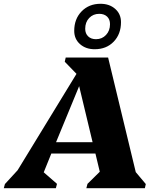

<svg xmlns="http://www.w3.org/2000/svg" viewBox="-76 -994 845 1014"><path d="M-56 0 -50 -22 17 -95 328 -604 266 -668 271 -690H495L641 -85L694 -22L689 0H380L386 -23L451 -87L428 -183H195L155 -84L225 -23L219 0ZM220 -243H413L342 -539ZM424 -734Q377 -734 346.5 -761Q316 -788 316 -831Q316 -894 355 -934Q394 -974 455 -974Q502 -974 532.5 -947Q563 -920 563 -877Q563 -814 524.5 -774Q486 -734 424 -734ZM431 -787Q463 -787 484 -809.5Q505 -832 505 -866Q505 -892 489.5 -906.5Q474 -921 448 -921Q416 -921 395 -899Q374 -877 374 -842Q374 -817 389.5 -802Q405 -787 431 -787Z"/></svg>

Font: Platypi ExtraBold
Style: Italic
Weight: 800
Italic angle: -13°
Designer: David Sargent
Foundry: Bolt Cutter Type
Version: Version 1.200; ttfautohint (v1.8.4.7-5d5b)